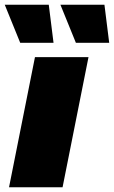

<svg xmlns="http://www.w3.org/2000/svg" viewBox="-43 -787 479 807"><path d="M104 -547H329L220 0H-5ZM-23 -767H162L182 -607H42ZM211 -767H396L416 -607H276Z"/></svg>

Font: Montserrat Alternates Black
Style: Italic
Weight: 900
Italic angle: -11.3°
Designer: Julieta Ulanovsky
Foundry: Julieta Ulanovsky
Version: Version 7.200